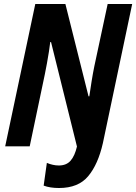

<svg xmlns="http://www.w3.org/2000/svg" viewBox="-20 -734 683 963"><path d="M276 209Q231 209 199 197L215 83Q229 89 244.5 92.5Q260 96 275 96Q313 96 334 72Q355 48 366 1L236 -523H232Q230 -504 225.5 -475.5Q221 -447 215.5 -416.5Q210 -386 205 -362L129 0H6L157 -714H308L424 -251H428Q433 -286 439.5 -326.5Q446 -367 453 -401L520 -714H643L496 -16Q472 90 422.5 149.5Q373 209 276 209Z"/></svg>

Font: Noto Sans Condensed
Style: Bold Italic
Weight: 700
Width: 3
Italic angle: -12°
Designer: Monotype Design Team
Foundry: Monotype Imaging Inc.
Version: Version 2.013; ttfautohint (v1.8.4.7-5d5b)